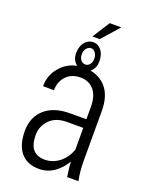

<svg xmlns="http://www.w3.org/2000/svg" viewBox="-149 -865 736 951"><g transform="rotate(20 219.0 -390.0)"><path d="M105.5 -142.6Q105.5 -43 188.5 -43Q230.5 -43 265.6 -70.3Q299.8 -97.7 314.9 -141.6V-256.3H227.5Q169.9 -255.9 137.7 -222.7Q105.5 -189.5 105.5 -142.6ZM177.2 9.8Q114.3 9.8 81.1 -30.3Q47.9 -70.3 47.9 -143.1Q47.9 -215.8 95.7 -258.8Q143.6 -301.8 229 -301.8H314.9V-366.7Q314.9 -423.8 289.1 -455.1Q263.2 -486.3 216.8 -486.3Q170.4 -486.3 142.6 -456.5Q114.7 -426.8 114.7 -381.8L57.1 -382.3Q56.6 -445.3 101.6 -491.7Q134.3 -525.9 181.6 -534.7Q154.8 -556.2 154.8 -592.3Q155.3 -628.9 172.9 -650.4Q190.4 -671.9 216.8 -672.4Q243.2 -672.4 259.8 -650.9Q277.3 -629.4 277.3 -592.8Q277.3 -556.2 252 -535.2Q299.3 -526.4 330.6 -494.1Q372.6 -450.2 372.6 -365.7V-106.4Q372.6 -45.9 382.8 0H323.2Q314.9 -53.7 314.9 -76.7L313.5 -77.1Q291.5 -39.1 256.3 -14.6Q221.2 9.8 177.2 9.8ZM183.1 -597.2Q183.1 -578.1 192.9 -566.4Q203.1 -554.7 216.8 -554.7Q230.5 -554.7 239.7 -566.4Q249 -578.1 249 -596.7Q249 -615.2 239.7 -627.9Q230.5 -640.6 216.8 -640.6Q203.1 -640.6 192.9 -627.9Q183.1 -615.2 183.1 -597.2ZM260.7 -788.6H321.8L241.2 -697.3H202.6Z"/></g></svg>

Font: RobotoCondensed-Light
Style: Light
Weight: 300
Designer: Google
Version: Version 1.200311; 2013